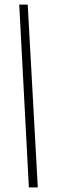

<svg xmlns="http://www.w3.org/2000/svg" viewBox="-20 -763 257 838"><path d="M106 55 64 -743H101L145 55Z"/></svg>

Font: Saira Ultra Condensed ExLight
Style: Italic
Weight: 200
Width: 1
Italic angle: -12°
Designer: Hector Gatti with collaboration of the Omnibus-Type team
Foundry: Omnibus-Type
Version: Version 1.001; ttfautohint (v1.8)